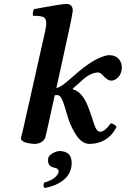

<svg xmlns="http://www.w3.org/2000/svg" viewBox="-20 -718 636 971"><path d="M220.7 -71.8Q210.4 -25.4 207.5 -18.6Q191.9 9.8 151.9 9.8Q89.4 4.9 85.9 -17.1Q85.9 -22.9 92.3 -45.9Q96.7 -63 98.6 -71.8L209 -563Q221.2 -618.7 202.1 -630.4Q188.5 -638.2 147 -638.2Q143.1 -653.3 151.9 -671.9Q164.1 -673.8 197.3 -680.2Q295.4 -698.2 317.9 -698.2Q347.2 -696.3 348.1 -665Q347.7 -652.3 333 -583L265.1 -272.5Q286.1 -276.9 315.9 -302.7L356 -336.9Q447.3 -418.5 512.7 -436Q523.4 -439 530.8 -439Q577.1 -439 592.3 -399.9Q595.7 -389.6 596.2 -379.9Q596.2 -339.4 567.9 -318.8Q555.2 -310.5 542 -310.1Q522.9 -311 501 -336.4Q487.8 -351.1 476.1 -351.6Q439.5 -350.6 399.9 -315.9L348.1 -270L349.1 -266.1Q387.7 -255.4 413.6 -204.6Q414.6 -202.6 415 -202.1Q429.7 -172.9 456.1 -89.8Q466.8 -56.6 481.4 -52.7Q485.4 -52.2 488.3 -51.8Q511.2 -53.2 540 -94.2Q555.2 -93.3 569.8 -77.1Q533.7 -2.9 454.6 8.3Q443.4 9.8 433.1 9.8Q390.6 9.8 357.9 -46.4Q346.7 -65.4 334.5 -92.8Q328.1 -106.9 306.6 -180.2Q298.8 -206.5 291 -221.2Q281.2 -236.3 271.5 -237.3Q262.7 -237.3 256.8 -236.3ZM280.3 45.9Q338.9 45.9 342.3 100.1Q342.8 111.8 341.3 124Q332.5 185.5 258.3 217.8Q233.4 228 206.1 232.9Q195.3 224.1 203.6 205.1Q256.3 190.9 272.9 161.1Q275.4 155.8 276.4 151.9Q278.8 134.8 254.9 129.9Q251 128.9 250.5 128.9Q218.8 121.6 223.6 84Q226.1 65.9 255.4 52.2Q269.5 46.4 280.3 45.9Z"/></svg>

Font: Linux Libertine Capitals O
Style: Bold Italic Samll Caps
Weight: 400
Italic angle: -12°
Designer: Philipp H. Poll
Foundry: Philipp H. Poll
Version: Version 5.0.4